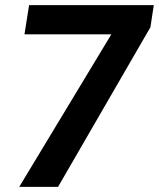

<svg xmlns="http://www.w3.org/2000/svg" viewBox="-20 -731 622 751"><path d="M568.4 -624.5 207 0H55.2L415.5 -596.7H75.7L93.8 -710.9H581.5Z"/></svg>

Font: TypoPRO Roboto
Style: Bold Italic
Weight: 700
Italic angle: -12°
Designer: Google
Version: Version 2.136; 2016